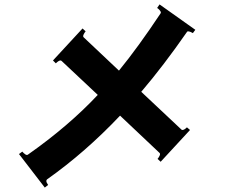

<svg xmlns="http://www.w3.org/2000/svg" viewBox="-20 -774 1040 870"><path d="M854 -624Q831 -637 827 -629Q720 -475 620 -358L802 -187Q804 -185 807 -185Q815 -185 827 -197L841 -185L708 -41L694 -54Q700 -61 703.5 -69Q707 -77 703 -81L524 -250Q367 -84 193 39Q190 42 190 46Q190 53 198 64L183 76L66 -76L81 -87Q87 -80 94 -75Q101 -70 106 -73Q291 -203 423 -344L259 -498Q257 -500 254 -500Q246 -500 233 -487L220 -500L354 -645L368 -632Q362 -625 358.5 -617Q355 -609 359 -605L519 -454Q605 -559 708 -714Q709 -715 709 -717Q709 -722 703 -728.5Q697 -735 692 -738L703 -754L865 -639Z"/></svg>

Font: Aoboshi One
Style: Regular
Weight: 400
Designer: IKIMOJI
Foundry: Natsumi Matsuba
Version: Version 1.000; ttfautohint (v1.8.3)